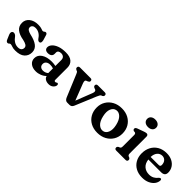

<svg xmlns="http://www.w3.org/2000/svg" viewBox="167 -1723 2749 2749"><g transform="rotate(45 1542.0 -348.0)"><path d="M241 -426Q209 -426 191.8 -410.8Q174.5 -395.5 174.5 -373Q174.5 -347 196.2 -332.2Q218 -317.5 252 -309Q351.5 -287.5 402.8 -248Q454 -208.5 454 -143.5Q454 -75.5 406.2 -32.5Q358.5 10.5 261.5 10.5Q222.5 10.5 195.8 0.5Q169 -9.5 153.5 -9.5Q139 -9.5 130.8 1Q122.5 11.5 108.5 11.5Q84 11.5 70.5 -22L41 -91Q30.5 -116.5 36 -133.5Q41.5 -150.5 57 -156Q71.5 -160.5 88.2 -154.5Q105 -148.5 117 -133.5Q144 -95 179 -72Q214 -49 256.5 -49Q294.5 -49 312.2 -66.2Q330 -83.5 330 -110Q330 -138 304.8 -153.8Q279.5 -169.5 236.5 -178.5Q146 -193.5 98.2 -233Q50.5 -272.5 50.5 -340Q50.5 -404 101.2 -445Q152 -486 234.5 -486Q284 -486 309 -476Q334 -466 343.5 -466Q357.5 -466 367.2 -476Q377 -486 389.5 -486Q399 -486 407.5 -479.2Q416 -472.5 420 -456L442.5 -381.5Q448 -361 445.2 -342.5Q442.5 -324 425.5 -319.5Q399.5 -312.5 373.5 -349.5Q350 -386 316 -406Q282 -426 241 -426Z M533 -106Q533 -170 591.2 -209.5Q649.5 -249 747.5 -249Q790.5 -249 826 -240.5V-361Q826 -393.5 807.5 -411.2Q789 -429 756.5 -429Q728 -429 712 -417.5Q696 -406 696 -389V-356Q696 -326 675.8 -309.8Q655.5 -293.5 618.5 -293.5Q586.5 -293.5 570.2 -308.5Q554 -323.5 554 -349Q554 -382 581.8 -413.2Q609.5 -444.5 663.2 -464.8Q717 -485 796 -485Q881.5 -485 923.5 -447.2Q965.5 -409.5 965.5 -346V-99.5Q965.5 -77 986.5 -77Q993 -77 997.2 -79Q1001.5 -81 1005 -83.5Q1008 -86 1011 -88Q1014 -90 1018.5 -90Q1039.5 -90 1039.5 -65.5Q1039.5 -37.5 1012.2 -12.2Q985 13 939.5 13Q900.5 13 873 -4Q845.5 -21 839.5 -51Q809.5 -20.5 767 -3.8Q724.5 13 679 13Q613.5 13 573.2 -19.5Q533 -52 533 -106ZM676.5 -132.5Q676.5 -100.5 696.2 -83.8Q716 -67 746 -67Q790.5 -67 826 -96.5V-191Q811.5 -196 796 -198.8Q780.5 -201.5 763 -201.5Q723.5 -201.5 700 -183Q676.5 -164.5 676.5 -132.5Z M1362.5 10.5H1316Q1279 10.5 1259 -36.5L1121.5 -367.5Q1116.5 -380 1110 -391.8Q1103.5 -403.5 1095.5 -407L1080.5 -412Q1070 -417.5 1064 -424.8Q1058 -432 1058 -444Q1058 -474.5 1093 -474.5H1304.5Q1336.5 -474.5 1336.5 -444Q1336.5 -432 1329 -424.8Q1321.5 -417.5 1309.5 -412L1294.5 -407Q1276 -400.5 1273.5 -385.5Q1271 -370.5 1281.5 -343L1379 -91.5L1477.5 -343.5Q1497 -394 1463.5 -407L1446.5 -412Q1434.5 -417.5 1427.5 -424.8Q1420.5 -432 1420.5 -444Q1420.5 -474.5 1455.5 -474.5H1591Q1626 -474.5 1626 -444Q1626 -424.5 1603.5 -412L1589.5 -407Q1581.5 -403.5 1573.5 -391.5Q1565.5 -379.5 1553.5 -350.5L1420.5 -32Q1410.5 -8 1395.8 1.2Q1381 10.5 1362.5 10.5Z M1930 -486Q2008 -486 2066.5 -454Q2125 -422 2157.8 -365.8Q2190.5 -309.5 2190.5 -235.5Q2190.5 -164.5 2156.8 -108.5Q2123 -52.5 2063.2 -20Q2003.5 12.5 1925 12.5Q1847 12.5 1788.5 -19.2Q1730 -51 1697.2 -108Q1664.5 -165 1664.5 -240Q1664.5 -309.5 1698 -365Q1731.5 -420.5 1791.2 -453.2Q1851 -486 1930 -486ZM1969.5 -64.5Q2015.5 -74 2035.8 -126.8Q2056 -179.5 2038 -258.5Q2019 -342 1977.8 -381Q1936.5 -420 1888.5 -410Q1842 -400.5 1820.8 -349Q1799.5 -297.5 1818 -216Q1836.5 -131.5 1878.8 -93Q1921 -54.5 1969.5 -64.5Z M2381 -559.5Q2340 -559.5 2315.2 -580.2Q2290.5 -601 2290.5 -635.5Q2290.5 -669.5 2315.2 -690Q2340 -710.5 2381 -710.5Q2422 -710.5 2447 -690Q2472 -669.5 2472 -635.5Q2472 -601 2447 -580.2Q2422 -559.5 2381 -559.5ZM2464 -448.5V-109.5Q2464 -89.5 2469.5 -80.8Q2475 -72 2484 -67.5L2498.5 -62.5Q2521 -50.5 2521 -30.5Q2521 0 2486 0H2301Q2266 0 2266 -30.5Q2266 -50.5 2288.5 -62.5L2303 -67.5Q2312.5 -72 2317.8 -80.8Q2323 -89.5 2323 -109.5V-338Q2323 -356 2317.5 -363.2Q2312 -370.5 2302.5 -374L2279.5 -376Q2258 -385 2258 -404Q2258 -426 2288.5 -437.5L2374 -468.5Q2392.5 -475 2405.8 -479.2Q2419 -483.5 2432 -483.5Q2447 -483.5 2455.5 -473.8Q2464 -464 2464 -448.5Z M3048.5 -304Q3048.5 -235 2972 -235H2714Q2723 -163 2765.8 -126Q2808.5 -89 2872.5 -89Q2917 -89 2950.2 -107.5Q2983.5 -126 3002.5 -153Q3019.5 -170.5 3030 -169.5Q3048.5 -168.5 3048.5 -145Q3047.5 -104 3020.8 -68Q2994 -32 2946 -9.8Q2898 12.5 2833.5 12.5Q2757 12.5 2701 -18.2Q2645 -49 2614.2 -103.8Q2583.5 -158.5 2583.5 -230Q2583.5 -303.5 2614 -361.2Q2644.5 -419 2701.5 -452.5Q2758.5 -486 2838.5 -486Q2901.5 -486 2948.8 -462Q2996 -438 3022.2 -396.8Q3048.5 -355.5 3048.5 -304ZM2818.5 -415Q2774 -415 2744.2 -381Q2714.5 -347 2711.5 -284H2874Q2906.5 -284 2906.5 -314Q2906.5 -361.5 2881.5 -388.2Q2856.5 -415 2818.5 -415Z"/></g></svg>

Font: Fraunces 9pt S100 SemiBold
Style: Regular
Weight: 600
Version: Version 1.000; ttfautohint (v1.8.3)